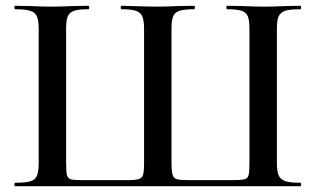

<svg xmlns="http://www.w3.org/2000/svg" viewBox="-20 -645 1094 665"><path d="M32 -12Q68 -12 85 -17Q102 -22 108 -36.5Q114 -51 114 -81V-544Q114 -574 108 -588Q102 -602 85 -607.5Q68 -613 32 -613Q30 -613 30 -619Q30 -625 32 -625L85 -624Q129 -622 156 -622Q186 -622 234 -624L286 -625Q289 -625 289 -619Q289 -613 286 -613Q252 -613 236 -607.5Q220 -602 214.5 -588Q209 -574 209 -544V-83Q209 -49 212 -38Q215 -27 225.5 -24Q236 -21 268 -21H414Q447 -21 459.5 -24.5Q472 -28 475.5 -39.5Q479 -51 479 -83V-544Q479 -574 473 -588Q467 -602 451 -607.5Q435 -613 401 -613Q398 -613 398 -619Q398 -625 401 -625Q497 -622 527 -622Q553 -622 599 -624L652 -625Q655 -625 655 -619Q655 -613 652 -613Q618 -613 601.5 -607.5Q585 -602 579.5 -588Q574 -574 574 -544V-82Q574 -51 578 -39Q582 -27 594 -24Q606 -21 638 -21H780Q815 -21 826.5 -24Q838 -27 841 -38Q844 -49 844 -83V-544Q844 -574 838.5 -588Q833 -602 817 -607.5Q801 -613 767 -613Q764 -613 764 -619Q764 -625 767 -625L820 -624Q866 -622 897 -622Q923 -622 969 -624L1020 -625Q1023 -625 1023 -619Q1023 -613 1020 -613Q984 -613 967.5 -607.5Q951 -602 945 -588Q939 -574 939 -544V-81Q939 -51 945.5 -37Q952 -23 968.5 -17.5Q985 -12 1020 -12Q1023 -12 1023 -6Q1023 0 1020 0H32Q30 0 30 -6Q30 -12 32 -12Z"/></svg>

Font: Cormorant SC SemiBold
Style: Regular
Weight: 600
Designer: Christian Thalmann (Catharsis Fonts)
Foundry: Catharsis Fonts
Version: Version 4.000